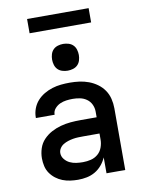

<svg xmlns="http://www.w3.org/2000/svg" viewBox="-99 -983 798 1060"><g transform="rotate(-10 300.0 -453.5)"><path d="M252 8Q230 8 208 5Q186 2 165.5 -6Q145 -14 127.5 -27.5Q110 -41 97.5 -59Q85 -77 80 -99Q75 -121 75 -143Q75 -171 84 -198.5Q93 -226 112.5 -246.5Q132 -267 157 -280.5Q182 -294 209.5 -301.5Q237 -309 265 -311.5Q293 -314 322 -314H412V-346Q412 -367 403 -386Q394 -405 377 -417Q360 -429 339.5 -433Q319 -437 299 -437Q281 -437 262.5 -434.5Q244 -432 227.5 -424.5Q211 -417 198.5 -402.5Q186 -388 186 -369V-368H81V-372Q81 -397 90 -421Q99 -445 115.5 -463.5Q132 -482 154 -495Q176 -508 200 -515.5Q224 -523 249 -525.5Q274 -528 299 -528Q326 -528 352.5 -524.5Q379 -521 404.5 -511.5Q430 -502 452 -486Q474 -470 489 -448Q504 -426 510.5 -399.5Q517 -373 517 -346V0H412V-89Q402 -66 385.5 -46.5Q369 -27 347.5 -14.5Q326 -2 301.5 3Q277 8 252 8ZM295 -83Q318 -83 340 -88.5Q362 -94 379 -108.5Q396 -123 404 -145Q412 -167 412 -189V-223H322Q307 -223 292.5 -222.5Q278 -222 263.5 -219.5Q249 -217 235 -212.5Q221 -208 208.5 -200.5Q196 -193 188 -180.5Q180 -168 180 -154Q180 -135 192.5 -119.5Q205 -104 222 -96Q239 -88 257.5 -85.5Q276 -83 295 -83ZM300 -595Q285 -595 270 -599.5Q255 -604 244.5 -614.5Q234 -625 229.5 -640Q225 -655 225 -670Q225 -685 229.5 -700Q234 -715 244.5 -725.5Q255 -736 270 -740.5Q285 -745 300 -745Q315 -745 330 -740.5Q345 -736 355.5 -725.5Q366 -715 370.5 -700Q375 -685 375 -670Q375 -655 370.5 -640Q366 -625 355.5 -614.5Q345 -604 330 -599.5Q315 -595 300 -595ZM128 -835V-915H473V-835Z"/></g></svg>

Font: Iosevka Semibold Extended
Style: Regular
Weight: 600
Width: 7
Monospace: yes
Designer: Belleve Invis
Foundry: Belleve Invis
Version: Version 32.5.0; ttfautohint (v1.8.4)